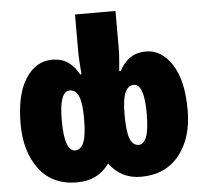

<svg xmlns="http://www.w3.org/2000/svg" viewBox="-54 -817 942 883"><g transform="rotate(-5 417.5 -375.0)"><path d="M267 10Q364 10 416 -64Q470 10 562 10Q675 10 738.5 -69Q802 -148 802 -277Q802 -414 754 -488Q706 -562 635 -562Q589 -562 559 -540Q529 -518 511 -483H504Q506 -509 508.5 -535.5Q511 -562 511 -588V-760H324V-588Q324 -563 326 -536.5Q328 -510 330 -483H324Q306 -518 276 -540Q246 -562 200 -562Q126 -562 78.5 -489Q31 -416 31 -279Q31 -152 92 -71Q153 10 267 10ZM564 -137Q538 -137 524.5 -168.5Q511 -200 511 -282Q511 -353 525 -383.5Q539 -414 565 -414Q613 -414 613 -278Q613 -202 600 -169.5Q587 -137 564 -137ZM270 -137Q248 -137 234.5 -170.5Q221 -204 221 -280Q221 -414 269 -414Q297 -414 310.5 -383Q324 -352 324 -282Q324 -200 310 -168.5Q296 -137 270 -137Z"/></g></svg>

Font: Noto Sans Display SemiCondensed Black
Style: Regular
Weight: 900
Width: 4
Designer: Monotype Design Team
Foundry: Monotype Imaging Inc.
Version: Version 1.900